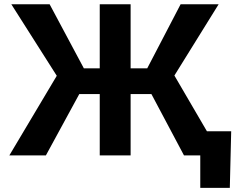

<svg xmlns="http://www.w3.org/2000/svg" viewBox="-20 -748 1144 924"><path d="M608.6 -727.5V0H460V-727.5ZM24.9 0 253.2 -383.3 34.5 -727.5H218.8L383.6 -419.1H688.5L849.2 -727.5H1032.2L819.3 -384.5L1043.7 0H865.5L708.6 -295.4H361.6L200.8 0ZM943.8 156.2V0H901.7V-116.4H1092.6L1086 156.2Z"/></svg>

Font: Inter Variable LoSnoCo
Style: Regular
Weight: 400
Designer: Rasmus Andersson
Foundry: rsms
Version: Version 4.000;git-a52131595; featfreeze: case,dlig,ss01,ss02